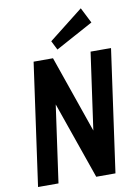

<svg xmlns="http://www.w3.org/2000/svg" viewBox="-101 -1016 777 1082"><g transform="rotate(-10 287.0 -475.0)"><path d="M568 -700 470 0H360L171 -541H220L144 0H27L125 -700H236L424 -159H375L451 -700ZM484 -861 269 -744 243 -796 439 -950Z"/></g></svg>

Font: Pathway Extreme Condensed SemiBold
Style: Italic
Weight: 600
Width: 3
Italic angle: -8°
Version: Version 1.001;gftools[0.9.26]